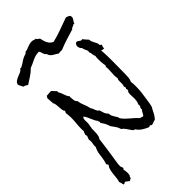

<svg xmlns="http://www.w3.org/2000/svg" viewBox="-476 -1530 1885 1885"><g transform="rotate(-45 467.0 -587.0)"><path d="M864.3 -903.3Q858.4 -893.6 856 -882.8Q853.5 -872.1 852.5 -861.3H845.7Q837.9 -861.3 832 -863.8Q826.2 -866.2 818.4 -868.2Q822.3 -831.1 823.2 -793Q824.2 -754.9 824.2 -717.8Q824.2 -670.9 823.2 -624.5Q822.3 -578.1 822.3 -531.2Q822.3 -508.8 819.8 -486.8Q817.4 -464.8 807.6 -444.3Q809.6 -427.7 810.5 -412.6Q811.5 -397.5 811.5 -380.9Q811.5 -335 806.2 -289.6Q800.8 -244.1 793 -199.2Q790 -181.6 787.6 -163.6Q785.2 -145.5 780.3 -128.9Q778.3 -124 774.9 -119.1Q771.5 -114.3 769.5 -109.4Q757.8 -84 743.7 -59.1Q729.5 -34.2 710 -13.7Q695.3 -12.7 681.6 -5.9Q668 1 656.2 1Q645.5 1 638.7 -9.8L628.9 -5.9Q624 -3.9 618.2 -2.9Q585 -16.6 555.2 -36.1Q525.4 -55.7 505.9 -86.9H502Q493.2 -86.9 489.3 -90.8Q484.4 -95.7 479 -103Q473.6 -110.4 469.7 -116.2Q458 -134.8 444.3 -153.3Q430.7 -171.9 412.1 -184.6Q404.3 -213.9 388.7 -234.9Q373 -255.9 356.4 -280.3Q343.8 -329.1 309.6 -371.1Q314.5 -376 314.5 -377.9Q314.5 -382.8 311 -386.2Q307.6 -389.6 307.6 -393.6Q307.6 -397.5 309.6 -399.4Q296.9 -413.1 288.6 -430.2Q280.3 -447.3 272.9 -464.8Q265.6 -482.4 257.3 -500Q249 -517.6 237.3 -532.2Q226.6 -525.4 224.1 -515.6Q221.7 -505.9 221.7 -495.1Q221.7 -487.3 222.2 -479.5Q222.7 -471.7 222.7 -463.9Q222.7 -444.3 218.3 -425.8Q213.9 -407.2 211.9 -387.7Q210.9 -374 211.4 -357.4Q211.9 -340.8 210.4 -324.2Q209 -307.6 205.1 -292Q201.2 -276.4 191.4 -265.6Q185.5 -210 176.8 -154.3Q168 -98.6 160.2 -43Q158.2 -33.2 156.2 -18.6Q154.3 -3.9 151.9 11.2Q149.4 26.4 147.9 40.5Q146.5 54.7 146.5 63.5Q146.5 73.2 151.4 82.5Q156.2 91.8 156.2 100.6Q156.2 107.4 151.9 108.9Q147.5 110.4 146.5 116.2Q153.3 137.7 153.3 165Q153.3 172.9 152.3 181.2Q151.4 189.5 149.4 197.3Q147.5 202.1 142.6 206.5Q137.7 210.9 137.7 214.8Q137.7 218.8 141.6 220.7Q135.7 226.6 127 228.5Q118.2 230.5 114.3 239.3Q104.5 231.4 94.7 225.1Q85 218.8 76.2 210.9L73.2 210Q66.4 210 62 214.4Q57.6 218.8 50.8 218.8Q48.8 218.8 47.4 218.3Q45.9 217.8 43.9 217.8L38.1 192.4Q35.2 179.7 30.3 168.9Q38.1 148.4 40.5 122.6Q43 96.7 45.9 70.3Q48.8 43.9 54.7 20Q60.5 -3.9 76.2 -21.5Q76.2 -29.3 70.8 -32.2Q65.4 -35.2 65.4 -44.9Q65.4 -46.9 66.9 -51.8Q68.4 -56.6 69.8 -62.5Q71.3 -68.4 72.8 -73.7Q74.2 -79.1 75.2 -82Q83 -120.1 87.4 -160.2Q91.8 -200.2 111.3 -234.4Q110.4 -238.3 110.4 -246.1Q110.4 -262.7 113.8 -278.3Q117.2 -293.9 117.2 -310.5Q117.2 -324.2 114.3 -335.9Q117.2 -346.7 122.6 -356.9Q127.9 -367.2 127.9 -377.9Q127.9 -387.7 121.1 -391.6Q126 -395.5 127.4 -400.4Q128.9 -405.3 129.4 -410.2Q129.9 -415 131.3 -419.4Q132.8 -423.8 138.7 -426.8Q137.7 -436.5 137.2 -445.3Q136.7 -454.1 136.7 -463.9Q136.7 -500 140.6 -535.6Q144.5 -571.3 144.5 -608.4Q144.5 -644.5 138.7 -678.7L149.4 -700.2Q139.6 -708 136.7 -725.6Q133.8 -743.2 132.8 -763.7Q131.8 -784.2 129.4 -804.2Q127 -824.2 118.2 -836.9V-845.7Q118.2 -861.3 116.2 -876Q114.3 -890.6 114.3 -905.3V-914.1Q119.1 -916 121.6 -920.9Q124 -925.8 125 -930.7H128.9Q140.6 -930.7 152.3 -932.6Q164.1 -934.6 175.8 -934.6H188.5Q200.2 -925.8 209 -914.1Q217.8 -902.3 230.5 -892.6V-875Q239.3 -863.3 244.1 -849.6Q249 -835.9 254.4 -821.3Q259.8 -806.6 265.6 -793Q271.5 -779.3 282.2 -769.5Q280.3 -759.8 280.3 -753.9Q280.3 -741.2 282.7 -728.5Q285.2 -715.8 286.1 -704.1Q290 -699.2 293 -691.9Q295.9 -684.6 302.7 -682.6Q307.6 -644.5 322.8 -610.4Q337.9 -576.2 344.7 -539.1Q352.5 -531.2 356.4 -520Q360.4 -508.8 364.7 -498Q369.1 -487.3 374.5 -478Q379.9 -468.8 390.6 -464.8Q396.5 -441.4 405.3 -418Q414.1 -394.5 432.6 -377.9Q432.6 -358.4 439 -344.2Q445.3 -330.1 453.6 -317.9Q461.9 -305.7 468.8 -293.9Q475.6 -282.2 477.5 -268.6Q491.2 -248 509.3 -230.5Q527.3 -212.9 546.4 -196.8Q565.4 -180.7 584 -164.1Q602.5 -147.5 618.2 -128.9Q628.9 -127.9 636.2 -124.5Q643.6 -121.1 653.3 -119.1Q660.2 -124 664.6 -131.3Q668.9 -138.7 672.9 -146.5Q676.8 -154.3 681.2 -161.6Q685.5 -168.9 692.4 -174.8Q692.4 -176.8 691.9 -178.2Q691.4 -179.7 691.4 -181.6Q691.4 -192.4 694.8 -198.7Q698.2 -205.1 703.1 -212.9V-238.3Q710.9 -252.9 713.9 -269.5Q716.8 -286.1 716.8 -302.7Q716.8 -316.4 715.8 -330.6Q714.8 -344.7 714.8 -359.4Q714.8 -368.2 715.8 -377.4Q716.8 -386.7 719.7 -394.5Q721.7 -396.5 726.6 -400.9Q731.4 -405.3 731.4 -406.2Q731.4 -411.1 728.5 -416Q725.6 -420.9 725.6 -425.8Q725.6 -432.6 731.4 -436.5V-442.4Q731.4 -447.3 730 -451.7Q728.5 -456.1 723.6 -458Q728.5 -463.9 730.5 -472.2Q732.4 -480.5 732.9 -489.7Q733.4 -499 732.9 -507.8Q732.4 -516.6 732.4 -524.4Q732.4 -533.2 733.4 -543Q734.4 -552.7 741.2 -559.6Q738.3 -571.3 737.3 -582.5Q736.3 -593.8 736.3 -605.5Q736.3 -626 738.3 -646.5Q740.2 -667 740.2 -688.5Q740.2 -696.3 739.3 -704.6Q738.3 -712.9 738.3 -720.7Q738.3 -728.5 741.7 -728Q745.1 -727.5 745.1 -732.4Q745.1 -739.3 743.7 -746.1Q742.2 -752.9 741.2 -759.8Q739.3 -776.4 738.3 -793.5Q737.3 -810.5 737.3 -828.1Q737.3 -838.9 737.8 -850.1Q738.3 -861.3 741.2 -872.1Q735.4 -880.9 733.9 -889.2Q732.4 -897.5 731.4 -904.3L729.5 -918.9Q728.5 -926.8 723.6 -934.6Q722.7 -935.5 722.7 -940.4Q722.7 -948.2 726.6 -952.1Q721.7 -968.8 713.4 -984.4Q705.1 -1000 703.1 -1018.6Q692.4 -1024.4 687 -1037.6Q681.6 -1050.8 681.6 -1061.5Q681.6 -1074.2 688.5 -1086.4Q695.3 -1098.6 710 -1098.6Q715.8 -1098.6 721.2 -1095.2Q726.6 -1091.8 731.9 -1087.4Q737.3 -1083 742.7 -1079.6Q748 -1076.2 753.9 -1076.2Q757.8 -1076.2 765.6 -1078.1Q776.4 -1063.5 787.6 -1051.3Q798.8 -1039.1 810.5 -1026.4Q810.5 -1009.8 816.4 -996.1Q822.3 -982.4 829.1 -970.2Q835.9 -958 841.3 -946.3Q846.7 -934.6 845.7 -920.9Q847.7 -914.1 853.5 -911.1Q859.4 -908.2 864.3 -903.3ZM848.6 -1304.7Q848.6 -1293.9 844.7 -1286.1Q840.8 -1278.3 835.9 -1271.5Q831.1 -1264.6 826.2 -1257.3Q821.3 -1250 819.3 -1240.2L816.4 -1239.3Q812.5 -1239.3 810.1 -1240.7Q807.6 -1242.2 804.7 -1243.2Q802.7 -1237.3 796.9 -1234.9Q791 -1232.4 785.2 -1230.5Q779.3 -1228.5 773.9 -1225.6Q768.6 -1222.7 766.6 -1215.8Q710.9 -1199.2 656.7 -1182.1Q602.5 -1165 548.8 -1142.6Q543 -1144.5 539.1 -1144.5Q531.2 -1144.5 524.4 -1143.1Q517.6 -1141.6 509.8 -1141.6Q503.9 -1141.6 500 -1142.6Q488.3 -1152.3 474.6 -1159.2Q460.9 -1166 449.2 -1174.3Q437.5 -1182.6 428.2 -1193.8Q418.9 -1205.1 416 -1222.7Q406.2 -1226.6 401.4 -1235.4Q396.5 -1244.1 393.6 -1254.4Q390.6 -1264.6 387.2 -1274.9Q383.8 -1285.2 377.9 -1292Q350.6 -1292 329.6 -1286.1Q308.6 -1280.3 289.6 -1271.5Q270.5 -1262.7 252 -1253.4Q233.4 -1244.1 210 -1236.3Q180.7 -1205.1 144.5 -1182.1Q108.4 -1159.2 73.2 -1135.7Q60.5 -1142.6 51.3 -1148.4Q42 -1154.3 28.3 -1156.2Q20.5 -1168.9 14.6 -1181.6Q8.8 -1194.3 2.9 -1208Q7.8 -1231.4 24.9 -1243.2Q42 -1254.9 62.5 -1262.7Q83 -1270.5 102.5 -1279.3Q122.1 -1288.1 132.8 -1306.6Q136.7 -1303.7 142.6 -1303.7Q168 -1314.5 189.5 -1330.1Q210.9 -1345.7 235.4 -1357.4Q243.2 -1361.3 251.5 -1363.8Q259.8 -1366.2 268.6 -1369.1Q280.3 -1373 283.2 -1383.8Q298.8 -1384.8 312.5 -1389.6Q326.2 -1394.5 339.8 -1399.9Q353.5 -1405.3 367.2 -1409.2Q380.9 -1413.1 396.5 -1413.1Q402.3 -1413.1 406.7 -1412.6Q411.1 -1412.1 416 -1411.1Q424.8 -1409.2 431.2 -1405.8Q437.5 -1402.3 448.2 -1404.3Q448.2 -1396.5 452.6 -1392.1Q457 -1387.7 462.4 -1384.8Q467.8 -1381.8 472.2 -1378.4Q476.6 -1375 478.5 -1369.1Q480.5 -1363.3 481.4 -1356Q482.4 -1348.6 484.4 -1342.8Q491.2 -1314.5 506.3 -1292Q521.5 -1269.5 548.8 -1257.8Q614.3 -1273.4 676.3 -1296.4Q738.3 -1319.3 801.8 -1341.8Q814.5 -1339.8 826.2 -1334.5Q837.9 -1329.1 846.7 -1320.3Q848.6 -1310.5 848.6 -1304.7Z"/></g></svg>

Font: Rock Salt
Style: Regular
Weight: 400
Version: Version 1.001